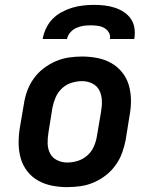

<svg xmlns="http://www.w3.org/2000/svg" viewBox="-20 -760 640 788"><path d="M256 8Q224 8 193.5 2Q163 -4 137 -18.5Q111 -33 92.5 -56.5Q74 -80 65.5 -109Q57 -138 56.5 -169.5Q56 -201 61 -233L78 -333Q82 -360 91.5 -386.5Q101 -413 118 -437Q135 -461 158.5 -479Q182 -497 208.5 -508.5Q235 -520 262.5 -524Q290 -528 317 -528Q349 -528 379.5 -522Q410 -516 436 -501.5Q462 -487 481 -463.5Q500 -440 508.5 -411Q517 -382 517.5 -350.5Q518 -319 512 -287L496 -187Q491 -160 481.5 -133.5Q472 -107 455 -83Q438 -59 415 -41Q392 -23 365.5 -11.5Q339 0 311 4Q283 8 256 8ZM256 -93Q278 -93 300 -100Q322 -107 339.5 -123Q357 -139 366 -160.5Q375 -182 378 -203L395 -303Q399 -326 398 -348.5Q397 -371 387.5 -389.5Q378 -408 358.5 -417.5Q339 -427 317 -427Q295 -427 273 -420Q251 -413 234 -397Q217 -381 208 -359.5Q199 -338 195 -317L179 -217Q175 -194 175.5 -171.5Q176 -149 185.5 -130.5Q195 -112 214.5 -102.5Q234 -93 256 -93ZM155 -600Q159 -622 169 -643.5Q179 -665 195.5 -682Q212 -699 233.5 -710.5Q255 -722 277 -728.5Q299 -735 321.5 -737.5Q344 -740 366 -740Q388 -740 409.5 -737.5Q431 -735 451 -728.5Q471 -722 488.5 -710.5Q506 -699 517.5 -682Q529 -665 532 -643.5Q535 -622 531 -600H431Q434 -615 426.5 -627Q419 -639 407.5 -645.5Q396 -652 381.5 -654Q367 -656 352 -656Q337 -656 322.5 -654Q308 -652 293.5 -645.5Q279 -639 268.5 -627Q258 -615 255 -600Z"/></svg>

Font: Iosevka HT Extended
Style: Bold Italic
Weight: 700
Width: 7
Italic angle: -9°
Monospace: yes
Designer: Belleve Invis
Foundry: Belleve Invis
Version: Version 32.3.0; ttfautohint (v1.8.4)